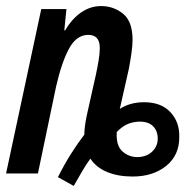

<svg xmlns="http://www.w3.org/2000/svg" viewBox="-25 -572 640 633"><path d="M166 12Q187 -30 209.5 -65.5Q232 -101 253 -128Q253 -140 255 -156Q257 -172 261 -191L291 -325Q296 -348 300 -372Q304 -396 304 -414Q304 -457 266 -457Q227 -457 202.5 -411.5Q178 -366 160 -287L100 0H-5L111 -542H194L187 -472H190Q212 -510 242.5 -531Q273 -552 308 -552Q350 -552 381 -526.5Q412 -501 412 -441Q412 -422 408.5 -397.5Q405 -373 400 -346L370 -213Q404 -235 450 -235Q506 -235 536.5 -202.5Q567 -170 566 -122Q567 -61 523.5 -25.5Q480 10 412 10Q364 10 328 -5Q292 -20 273 -49Q259 -30 246 -7.5Q233 15 218 41ZM429 -54Q459 -55 477 -72.5Q495 -90 495 -115Q495 -140 480 -155.5Q465 -171 436 -171Q418 -171 399.5 -164.5Q381 -158 360 -137Q357 -93 378 -73.5Q399 -54 429 -54Z"/></svg>

Font: Noto Sans ExtraCondensed SemiBold
Style: Italic
Weight: 600
Width: 2
Italic angle: -12°
Designer: Monotype Design Team
Foundry: Monotype Imaging Inc.
Version: Version 2.013; ttfautohint (v1.8.4.7-5d5b)